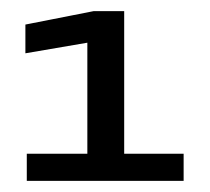

<svg xmlns="http://www.w3.org/2000/svg" viewBox="-20 -699 377 344"><path d="M28 -375H309V-423.5H202.5V-679H147.5L25.5 -655V-603.5L136.5 -622.5V-423.5H28Z"/></svg>

Font: Anybody Thin SemiBold
Style: Regular
Weight: 600
Version: Version 1.113;gftools[0.9.25]